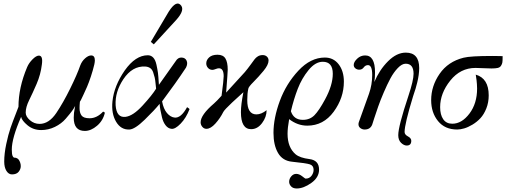

<svg xmlns="http://www.w3.org/2000/svg" viewBox="-20 -728 2890 1091"><path d="M576 -88Q566 -43 531.5 -13.5Q497 16 462 16Q399 16 399 -59Q399 -73 400.5 -86.5Q402 -100 404.5 -111Q407 -122 407 -126Q400 -112 389 -97Q378 -82 353.5 -53.5Q329 -25 292 -7Q255 11 214 11Q169 11 136.5 -16Q104 -43 100 -64Q47 57 47 122Q47 149 52 159Q57 169 63.5 168Q70 167 79.5 173Q89 179 95 197Q98 206 98 216Q98 233 86 248Q74 263 48 263Q29 263 16.5 243Q4 223 4 190Q4 145 15.5 90.5Q27 36 40 -1.5Q53 -39 68.5 -78Q84 -117 85 -121Q85 -230 134 -346Q144 -370 165 -391Q186 -412 201 -412Q225 -412 218 -362Q211 -304 188 -251Q165 -198 145.5 -158.5Q126 -119 126 -88Q126 -66 150 -45Q174 -24 205 -24Q258 -24 300 -86Q339 -144 378.5 -224Q418 -304 436 -356Q445 -380 463.5 -396.5Q482 -413 498 -413Q519 -413 519 -385Q519 -376 516 -362Q508 -328 496.5 -293.5Q485 -259 474.5 -234.5Q464 -210 454.5 -190.5Q445 -171 440 -160L434 -150Q432 -130 432 -114Q432 -87 443.5 -71.5Q455 -56 489 -56Q531 -56 566 -94Z M1057 -108Q1038 -58 1006.5 -25.5Q975 7 954 4Q935 2 921 -16Q907 -34 900.5 -61Q894 -88 891 -105Q888 -122 887 -138Q859 -103 802.5 -48Q746 7 715 8Q667 10 639.5 -36.5Q612 -83 619 -152Q628 -240 689 -328Q750 -414 820 -414Q838 -414 850.5 -401Q863 -388 869 -360.5Q875 -333 877.5 -314Q880 -295 882 -260Q883 -251 883 -246L978 -380Q991 -402 1012 -401Q1033 -400 1040.5 -383Q1048 -366 1037 -344Q979 -256 901 -152Q909 -109 928.5 -86Q948 -63 971 -60Q1008 -55 1043 -119Q1057 -110 1057 -108ZM867 -224Q866 -231 864 -253Q862 -275 859 -287.5Q856 -300 850.5 -316.5Q845 -333 833.5 -341Q822 -349 805 -350Q732 -354 681 -278Q633 -206 637 -130Q642 -58 693 -64Q736 -69 790.5 -128.5Q845 -188 867 -224ZM1003 -703Q1037 -675 979 -612L854 -476L837 -490L927 -642Q974 -726 1003 -703Z M1495 -102Q1495 -63 1469 -28.5Q1443 6 1407 6Q1349 6 1349 -91Q1349 -134 1363 -204Q1341 -185 1298.5 -145Q1256 -105 1249 -92Q1231 -56 1204 -26Q1177 4 1153 4Q1139 4 1129.5 -7.5Q1120 -19 1120 -33Q1120 -75 1196 -140Q1212 -154 1239 -184Q1251 -274 1251 -295Q1251 -340 1224 -340Q1216 -340 1205 -335.5Q1194 -331 1187 -331Q1172 -331 1162 -342Q1152 -353 1152 -368Q1152 -387 1168.5 -402Q1185 -417 1216 -417Q1248 -417 1261 -395.5Q1274 -374 1274 -332Q1274 -319 1265 -202Q1362 -308 1371 -318Q1387 -337 1403 -359Q1419 -381 1426.5 -391Q1434 -401 1445.5 -408Q1457 -415 1473 -415Q1487 -415 1496.5 -406.5Q1506 -398 1506 -384Q1506 -360 1477.5 -325.5Q1449 -291 1420.5 -262.5Q1392 -234 1391 -224Q1385 -198 1385 -159Q1385 -78 1437 -78Q1465 -78 1495 -102Z M1934 -264Q1934 -172 1876 -93Q1818 -14 1726 -14Q1671 -14 1623 -51Q1614 -1 1614 32Q1614 110 1660 149Q1684 169 1739 176Q1793 183 1793 236Q1793 280 1749 311.5Q1705 343 1666 343Q1645 343 1634 331Q1623 319 1623 305Q1623 288 1635 274Q1647 260 1663 260Q1680 260 1697 273.5Q1714 287 1716 287Q1738 287 1750 271Q1762 255 1762 237Q1762 213 1741 206Q1720 199 1640 191Q1586 186 1560 141.5Q1534 97 1534 27Q1534 -57 1570 -154.5Q1606 -252 1675.5 -326.5Q1745 -401 1826 -401Q1875 -401 1904.5 -362.5Q1934 -324 1934 -264ZM1814 -377Q1772 -377 1733.5 -330Q1695 -283 1672 -223.5Q1649 -164 1633 -96Q1649 -47 1701 -47Q1741 -47 1767 -73.5Q1793 -100 1827 -163Q1871 -244 1871 -309Q1871 -377 1814 -377Z M2327 -180Q2279 -23 2279 22Q2279 37 2298 47Q2317 57 2317 72Q2317 99 2291 99Q2275 99 2259 83.5Q2243 68 2243 40Q2243 -10 2301 -184Q2330 -271 2330 -309Q2330 -366 2285 -366Q2264 -366 2240.5 -341.5Q2217 -317 2198.5 -282.5Q2180 -248 2160.5 -202.5Q2141 -157 2129 -122.5Q2117 -88 2106 -54.5Q2095 -21 2095 -20Q2084 8 2052 8Q2039 8 2028 0Q2017 -8 2017 -22Q2017 -28 2019 -34L2077 -196Q2095 -248 2095 -302Q2095 -358 2071 -358Q2056 -358 2046 -344Q2037 -332 2021 -332Q2009 -332 1999.5 -339.5Q1990 -347 1990 -359Q1990 -376 2009.5 -394.5Q2029 -413 2055 -413Q2111 -413 2111 -317Q2111 -286 2107 -262Q2136 -331 2185 -380Q2234 -429 2286 -429Q2362 -429 2362 -341Q2362 -323 2359 -301.5Q2356 -280 2351 -260Q2346 -240 2341.5 -224.5Q2337 -209 2332 -195.5Q2327 -182 2327 -180Z M2836 -409V-402Q2836 -382 2834.5 -373Q2833 -364 2827 -354.5Q2821 -345 2808.5 -342Q2796 -339 2773 -339Q2759 -339 2726.5 -340.5Q2694 -342 2682 -342Q2596 -342 2538.5 -270Q2481 -198 2481 -119Q2481 -76 2498.5 -50.5Q2516 -25 2550 -25Q2604 -25 2647.5 -82.5Q2691 -140 2691 -225Q2691 -237 2690 -249.5Q2689 -262 2688 -271.5Q2687 -281 2685.5 -289Q2684 -297 2684 -300L2683 -304Q2757 -283 2757 -186Q2757 -146 2743.5 -112Q2730 -78 2710 -56.5Q2690 -35 2665 -20Q2640 -5 2618 1.5Q2596 8 2578 8Q2508 8 2469 -40Q2430 -88 2430 -159Q2430 -239 2478 -308.5Q2526 -378 2614 -400Q2653 -410 2778 -410Q2794 -410 2814 -409.5Q2834 -409 2836 -409Z"/></svg>

Font: GFS BodoniClassic
Style: Regular
Weight: 400
Designer: George D. Matthiopoulos
Foundry: George D. Matthiopoulos
Version: Macromedia Fontographer 4.1.5 140901